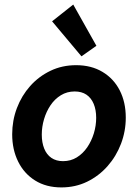

<svg xmlns="http://www.w3.org/2000/svg" viewBox="-20 -818 607 846"><path d="M250.5 7.8Q183.6 7.8 135 -22.5Q86.4 -52.7 60.1 -105.7Q33.7 -158.7 33.7 -226.6Q33.7 -286.6 54.4 -341.6Q75.2 -396.5 113 -439Q150.9 -481.4 202.4 -506.1Q253.9 -530.8 315.4 -530.8Q382.3 -530.8 431.6 -501.2Q481 -471.7 507.6 -419.7Q534.2 -367.7 534.2 -299.8Q534.2 -239.7 513.2 -184.6Q492.2 -129.4 453.9 -85.9Q415.5 -42.5 363.8 -17.3Q312 7.8 250.5 7.8ZM257.8 -107.9Q291.5 -107.9 318.4 -124.5Q345.2 -141.1 364.3 -168.9Q383.3 -196.8 393.6 -230.7Q403.8 -264.6 403.8 -298.8Q403.8 -334 392.8 -360.4Q381.8 -386.7 360.8 -400.9Q339.8 -415 309.1 -415Q275.4 -415 248.3 -398.4Q221.2 -381.8 202.6 -354.2Q184.1 -326.7 174.1 -293Q164.1 -259.3 164.1 -225.1Q164.1 -189.9 174.8 -163.3Q185.5 -136.7 206.5 -122.3Q227.5 -107.9 257.8 -107.9ZM338.9 -569.8 209.5 -724.1 302.7 -797.9 404.8 -616.2Z"/></svg>

Font: Reddit Sans
Style: Bold Italic
Weight: 700
Italic angle: -11.25°
Designer: Stephen Hutchings
Version: Version 1.013